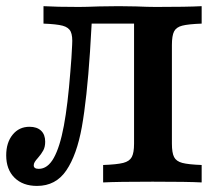

<svg xmlns="http://www.w3.org/2000/svg" viewBox="-35 -591 712 622"><path d="M-14.9 -87.7Q-14.9 -129.1 6 -154.7Q26.8 -180.3 60.6 -180.3Q84.6 -180.3 98 -167.7Q111.4 -155.1 111.4 -132Q111.4 -115.2 105.2 -103.7Q99 -92.1 87.9 -79.5Q80.8 -71.7 77.6 -66.3Q74.3 -60.9 74.3 -55.3Q74.3 -49.6 78.4 -46.8Q82.4 -44 90.6 -44Q119.5 -44 139.3 -79.5Q159.1 -114.9 171.9 -183.6Q184.7 -252.2 192.9 -358.2Q197 -404.6 198.7 -445.2Q200.7 -474.6 194.1 -488.5Q187.6 -502.4 168 -507.7Q148.5 -512.9 105.9 -514.5V-571Q147.8 -568.5 220.7 -568.5Q242.3 -568.5 286.2 -570.2L349.4 -571L405.9 -570.2Q444.8 -568.5 469.6 -568.5Q572 -568.5 618.3 -571V-514.5Q574.9 -512.9 555.4 -507.9Q535.9 -502.9 528.9 -489.1Q521.9 -475.4 521.9 -445.2V-125.8Q521.9 -96 528.9 -82.3Q535.9 -68.5 555.4 -63.3Q574.9 -58.1 618.3 -56.5V0Q574.9 -2.4 459.4 -2.4Q345.7 -2.4 299.1 0V-56.5Q344 -58.1 364.3 -63.3Q384.6 -68.5 391.9 -82.3Q399.3 -96 399.3 -125.8V-523.2L412 -514.5H248.7L262.3 -520.5Q259.5 -472 256.6 -423.6Q246.4 -270.7 230.2 -179.9Q213.9 -89.1 179.8 -38.9Q145.8 11.3 85 11.3Q38.8 11.3 11.9 -15.4Q-14.9 -42.1 -14.9 -87.7Z"/></svg>

Font: Playfair Micro SmCond SmLight
Style: Regular
Weight: 360
Width: 4
Designer: Claus Eggers Sørensen
Foundry: Claus Eggers Sørensen
Version: Version 2.100;Glyphs 3.2 (3219)